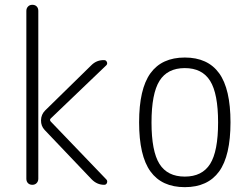

<svg xmlns="http://www.w3.org/2000/svg" viewBox="-20 -770 1040 800"><path d="M360.4 -498Q382.8 -520.5 414.1 -519.5Q421.9 -519.5 425.3 -511.7Q428.7 -503.9 422.9 -498L191.4 -276.4Q185.5 -270.5 191.4 -263.7L422.9 -22.5Q428.7 -16.6 425.8 -8.3Q422.9 0 414.1 0Q383.8 0 361.3 -23.4L166 -228.5Q150.4 -245.1 150.9 -269Q151.4 -293 168 -309.6ZM89.8 -25.4V-724.6Q89.8 -735.4 96.7 -742.7Q103.5 -750 114.7 -750Q126 -750 132.8 -743.2Q139.6 -736.3 139.6 -724.6V-25.4Q139.6 -14.6 132.8 -7.3Q126 0 114.7 0Q103.5 0 96.7 -6.8Q89.8 -13.7 89.8 -25.4Z M855.5 -433.1Q822.3 -486.3 750 -486.3Q677.7 -486.3 644.5 -433.1Q611.3 -379.9 611.3 -259.8Q611.3 -139.6 644.5 -86.9Q677.7 -34.2 750 -34.2Q822.3 -34.2 855.5 -86.9Q888.7 -139.6 888.7 -259.8Q888.7 -379.9 855.5 -433.1ZM893.1 -55.7Q845.7 9.8 750 9.8Q654.3 9.8 606.9 -55.7Q559.6 -121.1 559.6 -260.3Q559.6 -399.4 606.9 -464.8Q654.3 -530.3 750 -530.3Q845.7 -530.3 893.1 -464.8Q940.4 -399.4 940.4 -260.3Q940.4 -121.1 893.1 -55.7Z"/></svg>

Font: Rounded-X Mgen+ 1m light
Style: Regular
Weight: 200
Designer: [Source Han Sans]
Ryoko NISHIZUKA  (kana & ideographs); Paul D. Hunt (Latin, Greek & Cyrillic); Wenlong ZHANG  (bopomofo
Version: Version 1.059.20150602